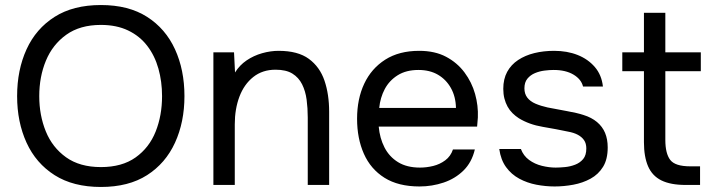

<svg xmlns="http://www.w3.org/2000/svg" viewBox="-20 -735 2834 763"><path d="M381 8Q271 8 197 -39Q123 -86 85.5 -168Q48 -250 48 -353Q48 -457 85.5 -539Q123 -621 197 -668Q271 -715 381 -715Q491 -715 564.5 -668Q638 -621 675.5 -539Q713 -457 713 -353Q713 -250 675.5 -168Q638 -86 564.5 -39Q491 8 381 8ZM381 -71Q465 -71 519 -109.5Q573 -148 598.5 -212Q624 -276 624 -353Q624 -411 609.5 -462.5Q595 -514 565 -553Q535 -592 489 -614Q443 -636 381 -636Q298 -636 243.5 -597Q189 -558 162.5 -494Q136 -430 136 -353Q136 -277 162 -213Q188 -149 242.5 -110Q297 -71 381 -71Z M828 0V-527H910L914 -447Q932 -476 960 -495Q988 -514 1021.5 -523.5Q1055 -533 1087 -533Q1164 -533 1207.5 -501Q1251 -469 1269.5 -414.5Q1288 -360 1288 -291V0H1203V-268Q1203 -305 1198.5 -339Q1194 -373 1180.5 -400Q1167 -427 1142 -442.5Q1117 -458 1075 -458Q1023 -458 986.5 -429Q950 -400 931.5 -351Q913 -302 913 -241V0Z M1647 6Q1563 6 1508 -28.5Q1453 -63 1426 -124Q1399 -185 1399 -263Q1399 -342 1427.5 -402.5Q1456 -463 1511 -498Q1566 -533 1646 -533Q1708 -533 1752.5 -509.5Q1797 -486 1826 -447Q1855 -408 1868 -361.5Q1881 -315 1879 -268Q1878 -259 1877.5 -250Q1877 -241 1876 -232H1485Q1489 -186 1508 -149Q1527 -112 1562 -90.5Q1597 -69 1649 -69Q1675 -69 1701.5 -75.5Q1728 -82 1749.5 -98Q1771 -114 1780 -141H1867Q1855 -90 1822 -57.5Q1789 -25 1743 -9.5Q1697 6 1647 6ZM1487 -306H1792Q1791 -351 1772 -385Q1753 -419 1720.5 -438Q1688 -457 1643 -457Q1594 -457 1560.5 -436Q1527 -415 1509 -381Q1491 -347 1487 -306Z M2184 6Q2148 6 2111.5 -1Q2075 -8 2043.5 -25Q2012 -42 1991 -71Q1970 -100 1964 -143H2050Q2060 -116 2082.5 -99.5Q2105 -83 2133.5 -76Q2162 -69 2188 -69Q2204 -69 2225 -71Q2246 -73 2265.5 -80.5Q2285 -88 2297.5 -103Q2310 -118 2310 -145Q2310 -165 2301 -178Q2292 -191 2276 -199.5Q2260 -208 2237 -212Q2190 -222 2136.5 -231Q2083 -240 2042 -265Q2028 -274 2016.5 -285.5Q2005 -297 1997 -311.5Q1989 -326 1984.5 -343.5Q1980 -361 1980 -382Q1980 -421 1995.5 -449.5Q2011 -478 2039 -496.5Q2067 -515 2103.5 -524Q2140 -533 2182 -533Q2234 -533 2275.5 -516.5Q2317 -500 2344 -468.5Q2371 -437 2376 -391H2297Q2290 -420 2259 -438.5Q2228 -457 2180 -457Q2164 -457 2144 -454.5Q2124 -452 2106 -444.5Q2088 -437 2076 -422.5Q2064 -408 2064 -384Q2064 -362 2075.5 -347Q2087 -332 2108 -323Q2129 -314 2156 -308Q2191 -301 2233 -293.5Q2275 -286 2299 -278Q2331 -268 2352.5 -250Q2374 -232 2384.5 -207Q2395 -182 2395 -149Q2395 -102 2376.5 -72Q2358 -42 2327 -25Q2296 -8 2258.5 -1Q2221 6 2184 6Z M2705 0Q2645 0 2608.5 -18Q2572 -36 2555.5 -74Q2539 -112 2539 -170V-452H2453V-527H2539V-684H2624V-527H2765V-452H2624V-179Q2624 -125 2643.5 -99.5Q2663 -74 2723 -74H2762V0Z"/></svg>

Font: Onest
Style: Regular
Weight: 400
Designer: Dmitri Voloshin, Andrey Kudryavtsev
Foundry: Dmitri Voloshin, Andrey Kudryavtsev
Version: Version 1.000;gftools[0.9.33]